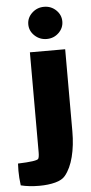

<svg xmlns="http://www.w3.org/2000/svg" viewBox="-120 -707 437 927"><g transform="rotate(-5 98.0 -243.5)"><path d="M47 -595Q47 -627 71.5 -650Q96 -673 130 -673Q164 -673 188 -650Q212 -627 212 -595Q212 -563 188 -540Q164 -517 130 -517Q96 -517 71.5 -540Q47 -563 47 -595ZM43 -4V-460H214V-62Q214 6 200 61Q186 116 159 149Q144 168 110 177Q76 186 33 186Q-18 186 -57 176Q-62 138 -62 105Q-62 82 -61 70Q30 67 38 56Q43 48 43 24Q43 0 43 -4Z"/></g></svg>

Font: Lalezar
Style: Regular
Weight: 400
Designer: Borna Izadpanah
Foundry: Borna Izadpanah
Version: Version 1.004